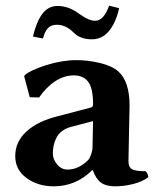

<svg xmlns="http://www.w3.org/2000/svg" viewBox="-20 -653 556 683"><path d="M318.8 -579.1C303.5 -579.1 285.3 -586.8 264.2 -602.1C238.4 -621.9 212.1 -631.8 185.1 -631.8C162.6 -631.8 144.4 -622.4 130.4 -603.5C116.4 -584.6 105.3 -557.8 97.2 -522.9L132.8 -516.1C137 -532.4 142.9 -544.6 150.4 -552.7C157.9 -560.9 168.5 -564.9 182.1 -564.9C202.3 -564.9 220.9 -557 237.8 -541C245 -534.2 250.7 -529.3 254.9 -526.4C259.8 -523.1 266.7 -520.1 275.6 -517.3C284.6 -514.6 295.1 -513.2 307.1 -513.2C331.5 -513.2 351.9 -523.2 368.2 -543.2C384.4 -563.2 396.3 -590.2 403.8 -624L368.2 -632.8C355.1 -597 338.7 -579.1 318.8 -579.1ZM311 -222.2 309.1 -128.9C309.1 -122.1 307.5 -113.8 304.2 -104C300.9 -94.2 297.5 -87.6 293.9 -84C271.2 -61.2 246.6 -49.8 220.2 -49.8C205.9 -49.8 193.6 -55.8 183.3 -67.9C173.1 -79.9 168 -92.9 168 -106.9C168 -116.7 168.9 -126.1 170.9 -135.3C172.9 -144.4 176 -153.4 180.4 -162.4C184.8 -171.3 191.3 -179.2 200 -186C208.6 -192.9 218.9 -197.9 231 -201.2ZM437 -80.1C437 -91.1 437.7 -126.1 439 -185.1C440.3 -244 440.9 -274.6 440.9 -276.9C440.9 -334.5 427.6 -375.2 400.9 -398.9C386.2 -411.9 364.3 -422 335.2 -429C306.1 -436 278 -439.3 251 -439C217.4 -439 182 -433.1 144.8 -421.4C107.5 -409.7 82.2 -397.9 68.8 -386.2L65.9 -381.8L85.9 -307.1L119.1 -306.2C136.4 -331.2 155.6 -350.6 176.8 -364.3C197.9 -377.9 219.7 -384.8 242.2 -384.8C265.3 -384.8 282.6 -377.1 293.9 -361.8C305.3 -346.5 311 -320.3 311 -283.2C311 -276.4 309.1 -272.3 305.2 -271L188 -240.2C139.5 -228.5 101.7 -210.4 74.7 -185.8C47.7 -161.2 34.2 -132 34.2 -98.1C34.2 -65.3 47.7 -39.1 74.7 -19.5C101.7 0 133.8 9.8 170.9 9.8C224 9.8 269.7 -9.4 308.1 -47.9H310.1C317.2 -27.3 326.8 -12.6 338.9 -3.7C350.9 5.3 367.7 9.8 389.2 9.8C410.6 9.8 432.3 7 454.1 1.5C475.9 -4.1 493.8 -12.2 507.8 -22.9C506.2 -33 502.9 -40 498 -43.9C475.6 -43.9 459.8 -46.1 450.7 -50.5C441.6 -54.9 437 -64.8 437 -80.1Z"/></svg>

Font: Linux Biolinum G
Style: Bold
Weight: 700
Designer: Philipp H. Poll
Foundry: Philipp H. Poll
Version: Version 1.1.0